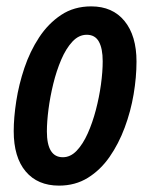

<svg xmlns="http://www.w3.org/2000/svg" viewBox="-20 -572 470 602"><path d="M165 10Q98 10 60.5 -34.5Q23 -79 23 -161Q23 -203 31 -255Q39 -307 56.5 -359Q74 -411 102.5 -454.5Q131 -498 171.5 -525Q212 -552 266 -552Q333 -552 370.5 -506Q408 -460 408 -379Q408 -330 399 -276.5Q390 -223 371 -172Q352 -121 323.5 -80Q295 -39 255.5 -14.5Q216 10 165 10ZM177 -79Q201 -79 220.5 -99.5Q240 -120 255 -153.5Q270 -187 280.5 -227Q291 -267 296.5 -307Q302 -347 302 -380Q302 -420 290 -441.5Q278 -463 252 -463Q227 -463 207 -441.5Q187 -420 172 -385Q157 -350 147 -309Q137 -268 132 -229Q127 -190 127 -160Q127 -79 177 -79Z"/></svg>

Font: Noto Sans ExtraCondensed SemiBold
Style: Italic
Weight: 600
Width: 2
Italic angle: -12°
Designer: Monotype Design Team
Foundry: Monotype Imaging Inc.
Version: Version 2.013; ttfautohint (v1.8.4.7-5d5b)